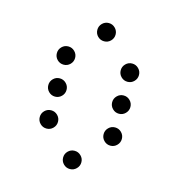

<svg xmlns="http://www.w3.org/2000/svg" viewBox="-96 -739 739 794"><g transform="rotate(15 273.5 -341.5)"><path d="M312.5 -615.2Q312.5 -599.1 301 -587.6Q289.6 -576.2 273.4 -576.2Q257.3 -576.2 245.8 -587.6Q234.4 -599.1 234.4 -615.2Q234.4 -631.3 245.8 -642.8Q257.3 -654.3 273.4 -654.3Q289.6 -654.3 301 -642.8Q312.5 -631.3 312.5 -615.2ZM175.8 -478.5Q175.8 -462.4 164.3 -450.9Q152.8 -439.5 136.7 -439.5Q120.6 -439.5 109.1 -450.9Q97.7 -462.4 97.7 -478.5Q97.7 -494.6 109.1 -506.1Q120.6 -517.6 136.7 -517.6Q152.8 -517.6 164.3 -506.1Q175.8 -494.6 175.8 -478.5ZM449.2 -478.5Q449.2 -462.4 437.7 -450.9Q426.3 -439.5 410.2 -439.5Q394 -439.5 382.6 -450.9Q371.1 -462.4 371.1 -478.5Q371.1 -494.6 382.6 -506.1Q394 -517.6 410.2 -517.6Q426.3 -517.6 437.7 -506.1Q449.2 -494.6 449.2 -478.5ZM175.8 -341.8Q175.8 -325.7 164.3 -314.2Q152.8 -302.7 136.7 -302.7Q120.6 -302.7 109.1 -314.2Q97.7 -325.7 97.7 -341.8Q97.7 -357.9 109.1 -369.4Q120.6 -380.9 136.7 -380.9Q152.8 -380.9 164.3 -369.4Q175.8 -357.9 175.8 -341.8ZM449.2 -341.8Q449.2 -325.7 437.7 -314.2Q426.3 -302.7 410.2 -302.7Q394 -302.7 382.6 -314.2Q371.1 -325.7 371.1 -341.8Q371.1 -357.9 382.6 -369.4Q394 -380.9 410.2 -380.9Q426.3 -380.9 437.7 -369.4Q449.2 -357.9 449.2 -341.8ZM175.8 -205.1Q175.8 -189 164.3 -177.5Q152.8 -166 136.7 -166Q120.6 -166 109.1 -177.5Q97.7 -189 97.7 -205.1Q97.7 -221.2 109.1 -232.7Q120.6 -244.1 136.7 -244.1Q152.8 -244.1 164.3 -232.7Q175.8 -221.2 175.8 -205.1ZM449.2 -205.1Q449.2 -189 437.7 -177.5Q426.3 -166 410.2 -166Q394 -166 382.6 -177.5Q371.1 -189 371.1 -205.1Q371.1 -221.2 382.6 -232.7Q394 -244.1 410.2 -244.1Q426.3 -244.1 437.7 -232.7Q449.2 -221.2 449.2 -205.1ZM312.5 -68.4Q312.5 -52.2 301 -40.8Q289.6 -29.3 273.4 -29.3Q257.3 -29.3 245.8 -40.8Q234.4 -52.2 234.4 -68.4Q234.4 -84.5 245.8 -95.9Q257.3 -107.4 273.4 -107.4Q289.6 -107.4 301 -95.9Q312.5 -84.5 312.5 -68.4Z"/></g></svg>

Font: DatDot Light
Style: Regular
Weight: 300
Designer: GGBot
Version: 1.00